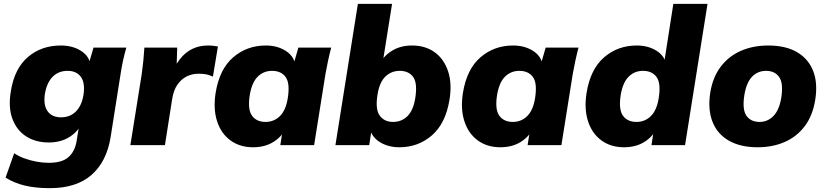

<svg xmlns="http://www.w3.org/2000/svg" viewBox="-20 -756 4301 1000"><path d="M240 224Q165 224 109 210.5Q53 197 9 169L54 42Q77 58 107.5 69Q138 80 170.5 86Q203 92 234 92Q303 92 336.5 62.5Q370 33 379 -21L393 -110H403Q384 -68 339.5 -41Q295 -14 234 -14Q166 -14 116.5 -45.5Q67 -77 44.5 -137.5Q22 -198 37 -284Q56 -400 126 -459.5Q196 -519 297 -519Q356 -519 399 -493Q442 -467 450 -424L443 -426L467 -508H638Q628 -474 620.5 -439Q613 -404 608 -370L556 -41Q535 87 456 155.5Q377 224 240 224ZM298 -145Q345 -145 375.5 -175.5Q406 -206 415 -263Q424 -325 401 -356Q378 -387 332 -387Q285 -387 254.5 -356.5Q224 -326 214 -268Q205 -208 228 -176.5Q251 -145 298 -145Z M659 0 718 -369Q723 -404 726.5 -439Q730 -474 732 -508H903L898 -352H868Q887 -409 915.5 -446Q944 -483 981 -501Q1018 -519 1062 -519Q1078 -519 1091 -517.5Q1104 -516 1115 -514L1089 -357Q1069 -366 1053.5 -369Q1038 -372 1014 -372Q980 -372 951.5 -357.5Q923 -343 903 -313.5Q883 -284 876 -236L839 0Z M1298 11Q1229 11 1180 -25Q1131 -61 1110.5 -125Q1090 -189 1103 -272Q1123 -396 1194.5 -457.5Q1266 -519 1364 -519Q1423 -519 1466 -492.5Q1509 -466 1517 -422L1508 -418L1534 -508H1705Q1696 -474 1688.5 -439Q1681 -404 1675 -370L1616 0H1440L1454 -91H1471Q1449 -45 1404.5 -17Q1360 11 1298 11ZM1363 -121Q1407 -121 1438 -151.5Q1469 -182 1479 -246Q1491 -323 1467.5 -355Q1444 -387 1397 -387Q1353 -387 1322.5 -357Q1292 -327 1281 -262Q1269 -186 1292.5 -153.5Q1316 -121 1363 -121Z M2060 11Q2002 11 1959 -15.5Q1916 -42 1907 -86L1917 -91L1903 0H1727L1844 -736H2022L1972 -422L1954 -418Q1976 -463 2020.5 -491Q2065 -519 2126 -519Q2196 -519 2244.5 -483.5Q2293 -448 2314 -384Q2335 -320 2321 -236Q2301 -113 2229.5 -51Q2158 11 2060 11ZM2027 -121Q2072 -121 2102.5 -151.5Q2133 -182 2143 -246Q2155 -323 2132 -355Q2109 -387 2062 -387Q2018 -387 1987 -357Q1956 -327 1946 -262Q1934 -186 1958 -153.5Q1982 -121 2027 -121Z M2586 11Q2517 11 2468 -25Q2419 -61 2398.5 -125Q2378 -189 2391 -272Q2411 -396 2482.5 -457.5Q2554 -519 2652 -519Q2711 -519 2754 -492.5Q2797 -466 2805 -422L2796 -418L2822 -508H2993Q2984 -474 2976.5 -439Q2969 -404 2963 -370L2904 0H2728L2742 -91H2759Q2737 -45 2692.5 -17Q2648 11 2586 11ZM2651 -121Q2695 -121 2726 -151.5Q2757 -182 2767 -246Q2779 -323 2755.5 -355Q2732 -387 2685 -387Q2641 -387 2610.5 -357Q2580 -327 2569 -262Q2557 -186 2580.5 -153.5Q2604 -121 2651 -121Z M3230 11Q3161 11 3112 -25Q3063 -61 3042.5 -125Q3022 -189 3035 -272Q3055 -396 3126.5 -457.5Q3198 -519 3296 -519Q3355 -519 3398 -492.5Q3441 -466 3449 -422H3438L3487 -736H3665L3548 0H3373L3387 -91H3403Q3381 -45 3336.5 -17Q3292 11 3230 11ZM3295 -121Q3339 -121 3370 -151.5Q3401 -182 3411 -246Q3423 -323 3399.5 -355Q3376 -387 3329 -387Q3285 -387 3254.5 -357Q3224 -327 3213 -262Q3201 -186 3224.5 -153.5Q3248 -121 3295 -121Z M3926 11Q3836 11 3776 -23.5Q3716 -58 3691 -121.5Q3666 -185 3679 -272Q3692 -354 3734 -409Q3776 -464 3839.5 -491.5Q3903 -519 3981 -519Q4072 -519 4131 -484.5Q4190 -450 4215 -387Q4240 -324 4226 -236Q4213 -154 4171.5 -99Q4130 -44 4067 -16.5Q4004 11 3926 11ZM3936 -121Q3978 -121 4008 -151.5Q4038 -182 4049 -246Q4061 -323 4038 -355Q4015 -387 3970 -387Q3927 -387 3897.5 -357Q3868 -327 3857 -262Q3845 -186 3867.5 -153.5Q3890 -121 3936 -121Z"/></svg>

Font: Mulish ExtraLight Black
Style: Italic
Weight: 900
Italic angle: -9°
Version: Version 3.603